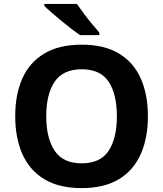

<svg xmlns="http://www.w3.org/2000/svg" viewBox="-20 -954 836 984"><path d="M738 -358Q738 -247 701.5 -164.5Q665 -82 590 -36Q515 10 398 10Q282 10 206.5 -36Q131 -82 94.5 -165Q58 -248 58 -359Q58 -470 94.5 -552Q131 -634 206.5 -679.5Q282 -725 399 -725Q515 -725 590 -679.5Q665 -634 701.5 -551.5Q738 -469 738 -358ZM217 -358Q217 -246 260 -181.5Q303 -117 398 -117Q495 -117 537 -181.5Q579 -246 579 -358Q579 -471 537 -535Q495 -599 399 -599Q303 -599 260 -535Q217 -471 217 -358ZM374 -934Q389 -912 409.5 -884.5Q430 -857 451.5 -831.5Q473 -806 489 -787V-774H390Q371 -787 345.5 -806.5Q320 -826 293.5 -848Q267 -870 244 -890Q221 -910 207 -924V-934Z"/></svg>

Font: Noto IKEA Latin
Style: Bold
Weight: 700
Designer: Monotype Design Team
Foundry: Monotype Imaging Inc.
Version: Version 1.0